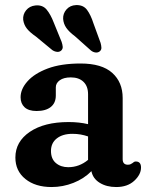

<svg xmlns="http://www.w3.org/2000/svg" viewBox="-20 -741 604 774"><path d="M42 -106Q42 -170 100.2 -209.5Q158.5 -249 256.5 -249Q299.5 -249 335 -240.5V-361Q335 -393.5 316.5 -411.2Q298 -429 265.5 -429Q237 -429 221 -417.5Q205 -406 205 -389V-356Q205 -326 184.8 -309.8Q164.5 -293.5 127.5 -293.5Q95.5 -293.5 79.2 -308.5Q63 -323.5 63 -349Q63 -382 90.8 -413.2Q118.5 -444.5 172.2 -464.8Q226 -485 305 -485Q390.5 -485 432.5 -447.2Q474.5 -409.5 474.5 -346V-99.5Q474.5 -77 495.5 -77Q502 -77 506.2 -79Q510.5 -81 514 -83.5Q517 -86 520 -88Q523 -90 527.5 -90Q548.5 -90 548.5 -65.5Q548.5 -37.5 521.2 -12.2Q494 13 448.5 13Q409.5 13 382 -4Q354.5 -21 348.5 -51Q318.5 -20.5 276 -3.8Q233.5 13 188 13Q122.5 13 82.2 -19.5Q42 -52 42 -106ZM185.5 -132.5Q185.5 -100.5 205.2 -83.8Q225 -67 255 -67Q299.5 -67 335 -96.5V-191Q320.5 -196 305 -198.8Q289.5 -201.5 272 -201.5Q232.5 -201.5 209 -183Q185.5 -164.5 185.5 -132.5ZM356.5 -647.5 385.5 -568Q388.5 -557 388.8 -548.2Q389 -539.5 381.5 -533.5Q374 -528 364.2 -529.5Q354.5 -531 346.5 -537.5L282 -595Q258.5 -612.5 247.2 -628.8Q236 -645 234.5 -665Q233.5 -686.5 248 -703Q262.5 -719.5 286.5 -720.5Q316 -721.5 331 -701Q346 -680.5 356.5 -647.5ZM196.5 -650.5 228.5 -572Q232 -561.5 232.8 -552.5Q233.5 -543.5 226.5 -537Q219.5 -531 209.8 -532Q200 -533 191 -539L125 -593.5Q101 -610 88.8 -625.2Q76.5 -640.5 73.5 -661Q71.5 -682.5 85.2 -699.5Q99 -716.5 122.5 -719Q151.5 -722 167.8 -702.5Q184 -683 196.5 -650.5Z"/></svg>

Font: Fraunces 9pt S100 SemiBold
Style: Regular
Weight: 600
Version: Version 1.000; ttfautohint (v1.8.3)